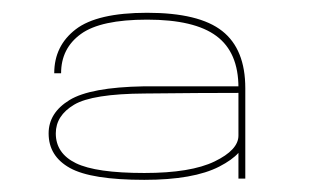

<svg xmlns="http://www.w3.org/2000/svg" viewBox="-20 -702 503 308"><path d="M362.5 -415.5H373.5V-560.5Q373.5 -623 336.5 -652.2Q299.5 -681.5 216 -681.5Q136 -681.5 101.5 -655Q67 -628.5 67 -584.5H78Q78 -624.5 109.8 -647.5Q141.5 -670.5 216 -670.5Q292 -670.5 327.2 -644.2Q362.5 -618 362.5 -561.5V-430.5ZM211.5 -413.5Q290.5 -413.5 331.8 -434.8Q373 -456 373 -481L362.5 -484.5Q362.5 -461.5 324.2 -443Q286 -424.5 211.5 -424.5Q134 -424.5 101.8 -440.2Q69.5 -456 69.5 -488Q69.5 -516.5 98.8 -534Q128 -551.5 212.5 -552Q303 -553 368.5 -553V-563.5Q293 -563.5 210.5 -563.5Q125 -562 91.5 -541.5Q58 -521 58 -488Q58 -451.5 92.2 -432.5Q126.5 -413.5 211.5 -413.5Z"/></svg>

Font: Anybody Expanded Thin
Style: Regular
Weight: 250
Width: 7
Version: Version 1.113;gftools[0.9.25]